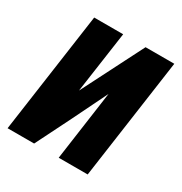

<svg xmlns="http://www.w3.org/2000/svg" viewBox="-128 -589 648 683"><g transform="rotate(30 195.5 -247.5)"><path d="M-4 0 66 -495H185L149 -243L277 -495H395L325 0H206L246 -285Q211 -213 176 -142Q141 -71 105 0Z"/></g></svg>

Font: Alumni Sans ExtraBold
Style: Italic
Weight: 800
Italic angle: -8°
Designer: Robert E. Leuschke
Foundry: Robert E. Leuschke
Version: Version 1.016